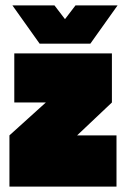

<svg xmlns="http://www.w3.org/2000/svg" viewBox="-20 -692 466 712"><path d="M412 -190V0H15V-190L150 -312H33V-494H395V-312L266 -190ZM26 -672H182L221 -621L260 -672H416L315 -530H127Z"/></svg>

Font: Blinker Black
Style: Regular
Weight: 900
Designer: Juergen Huber
Foundry: supertype
Version: Version 1.017;hotconv 1.0.117;makeotfexe 2.5.65602